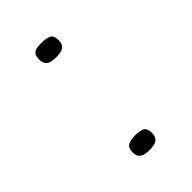

<svg xmlns="http://www.w3.org/2000/svg" viewBox="-121 -381 426 426"><g transform="rotate(-45 92.0 -168.0)"><path d="M61 -22Q61 -37 70 -41Q79 -45 91 -45Q104 -45 113 -41.5Q122 -38 122 -22Q122 -12 117.5 -7Q113 -2 106 -0.5Q99 1 92 1Q84 1 77 -0.5Q70 -2 65.5 -7Q61 -12 61 -22ZM60 -314Q60 -325 64 -330Q68 -335 75 -336Q82 -337 91 -337Q103 -337 112 -333.5Q121 -330 121 -314Q121 -304 116.5 -299Q112 -294 105 -292.5Q98 -291 91 -291Q83 -291 76 -292.5Q69 -294 64.5 -299Q60 -304 60 -314Z"/></g></svg>

Font: Genos Light
Style: Regular
Weight: 300
Designer: Robert E. Leuschke
Foundry: Robert E. Leuschke
Version: Version 1.010